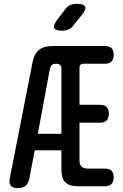

<svg xmlns="http://www.w3.org/2000/svg" viewBox="-20 -970 640 1000"><path d="M300 -84V-187H161L133 -41Q128 -15 113.5 -2.5Q99 10 73 10Q47 10 36.5 -2.5Q26 -15 31 -41L150 -648Q158 -690 183 -710Q208 -730 251 -730H527Q550 -730 561 -719Q572 -708 572 -685Q572 -662 561 -650Q550 -638 527 -638H415Q405 -638 399.5 -633Q394 -628 394 -617V-424H501Q524 -424 535.5 -412.5Q547 -401 547 -378Q547 -355 535.5 -343Q524 -331 501 -331H394V-134Q394 -113 404.5 -102.5Q415 -92 437 -92H527Q550 -92 561 -80.5Q572 -69 572 -47Q572 -24 561 -12Q550 0 527 0H384Q341 0 320.5 -20.5Q300 -41 300 -84ZM300 -273V-611Q300 -625 293 -631.5Q286 -638 272.5 -638Q259 -638 251 -632Q243 -626 240 -612L177 -273ZM305 -810Q269 -810 262.5 -823.5Q256 -837 277 -866L319 -921Q331 -937 345.5 -943.5Q360 -950 380 -950Q416 -950 423 -936Q430 -922 407 -893L362 -837Q351 -823 337 -816.5Q323 -810 305 -810Z"/></svg>

Font: Maple Mono Medium
Style: Regular
Weight: 500
Monospace: yes
Designer: subframe7536
Version: Version 7.000